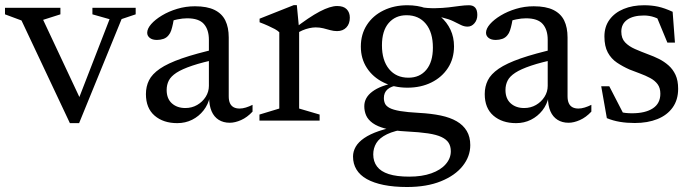

<svg xmlns="http://www.w3.org/2000/svg" viewBox="-20 -471 2713 750"><path d="M455 -396.5 289 10H253L64 -391L-0.5 -415V-440.5H216V-415L148.5 -393.5L295 -81.5H286L408 -396L341 -415V-440.5H510V-415Z M831.5 -281.5 834 -241Q771 -228 731 -214.5Q691 -201 669.2 -186.8Q647.5 -172.5 639.2 -156Q631 -139.5 631 -119.5Q631 -85.5 651.5 -67.2Q672 -49 704 -49Q729.5 -49 750.2 -61Q771 -73 783.5 -92.8Q796 -112.5 796 -135.5V-315.5Q796 -355 776.5 -377.2Q757 -399.5 711 -399.5Q693.5 -399.5 672.8 -395.2Q652 -391 633 -382L660.5 -407.5Q658.5 -392 655.5 -377.8Q652.5 -363.5 648.8 -352.2Q645 -341 639 -334Q631 -323.5 618.8 -319.2Q606.5 -315 593 -315Q575 -315 565 -323Q555 -331 555 -343Q555 -359 570.5 -376.8Q586 -394.5 612.5 -410.5Q639 -426.5 672.2 -436.5Q705.5 -446.5 741.5 -446.5Q789 -446.5 818 -432.2Q847 -418 860.2 -391Q873.5 -364 873.5 -324.5V-95Q873.5 -78.5 878.2 -68Q883 -57.5 892.5 -52.2Q902 -47 916 -47Q927.5 -47 940.5 -51Q953.5 -55 966.5 -61.5V-35Q945.5 -12.5 921.8 -2Q898 8.5 877.5 8.5Q852.5 8.5 834.2 -3Q816 -14.5 806.5 -36.5Q797 -58.5 797 -90L800 -94Q793.5 -63 775.2 -39.8Q757 -16.5 730.5 -3.2Q704 10 672.5 10Q618 10 584 -19.2Q550 -48.5 550 -103.5Q550 -133 562 -157.2Q574 -181.5 604.5 -202.5Q635 -223.5 690.2 -242.8Q745.5 -262 831.5 -281.5Z M1297 -447.5Q1322 -447.5 1334.2 -435Q1346.5 -422.5 1346.5 -402Q1346.5 -378 1333 -363.8Q1319.5 -349.5 1296.5 -349.5Q1283.5 -349.5 1270.2 -353.2Q1257 -357 1243 -360.5Q1229 -364 1213 -364Q1201.5 -364 1188 -361Q1174.5 -358 1161 -352.2Q1147.5 -346.5 1137 -338.5L1125 -356Q1157 -380.5 1182.5 -397.8Q1208 -415 1229 -426Q1250 -437 1266.8 -442.2Q1283.5 -447.5 1297 -447.5ZM1148.5 -356.5V-47L1228.5 -23.5V0H993.5V-23.5L1071 -47V-345Q1064.5 -351.5 1053.5 -357.5Q1042.5 -363.5 1027.5 -370.2Q1012.5 -377 994 -384V-398L1127.5 -451H1139.5Z M1570 259.5Q1518.5 259.5 1479 251.5Q1439.5 243.5 1412.8 228.5Q1386 213.5 1372.5 191.2Q1359 169 1359 140.5Q1359 120.5 1369.5 102.2Q1380 84 1402.5 68.5Q1425 53 1460 41Q1495 29 1544 20.5H1572V32Q1521 39 1491.5 53.5Q1462 68 1450 88Q1438 108 1438 132Q1438 160 1452.8 179.5Q1467.5 199 1498.5 209Q1529.5 219 1578.5 219Q1628.5 219 1665 206Q1701.5 193 1721.2 170.2Q1741 147.5 1741 120Q1741 100.5 1732.5 87Q1724 73.5 1704.5 64.2Q1685 55 1651.8 50Q1618.5 45 1568.5 42.5Q1518.5 40 1486.2 31.5Q1454 23 1435.8 9.8Q1417.5 -3.5 1410.2 -20.2Q1403 -37 1403 -56Q1403 -90 1434.8 -113.5Q1466.5 -137 1524.5 -147.5L1535.5 -138Q1508 -134.5 1493.8 -122Q1479.5 -109.5 1479.5 -88Q1479.5 -76 1484 -66.2Q1488.5 -56.5 1502 -49.2Q1515.5 -42 1543.2 -37.2Q1571 -32.5 1617.5 -30Q1664.5 -27.5 1701.5 -19.8Q1738.5 -12 1764 2.8Q1789.5 17.5 1803.2 40.5Q1817 63.5 1817 96Q1817 140 1787.5 177.2Q1758 214.5 1702.5 237Q1647 259.5 1570 259.5ZM1571.5 -128.5Q1519.5 -128.5 1478 -149Q1436.5 -169.5 1413 -205.8Q1389.5 -242 1389.5 -289Q1389.5 -337 1413 -373.5Q1436.5 -410 1478 -430.2Q1519.5 -450.5 1571.5 -450.5Q1611 -450.5 1644 -438.8Q1677 -427 1701.5 -405.5Q1726 -384 1739.8 -354.8Q1753.5 -325.5 1753.5 -290Q1753.5 -242 1729.8 -205.5Q1706 -169 1665 -148.8Q1624 -128.5 1571.5 -128.5ZM1575.5 -167.5Q1619.5 -167.5 1645.2 -198.2Q1671 -229 1671 -285Q1671 -344.5 1643.5 -378Q1616 -411.5 1568 -411.5Q1524.5 -411.5 1498.2 -381Q1472 -350.5 1472 -294Q1472 -235 1499.8 -201.2Q1527.5 -167.5 1575.5 -167.5ZM1637.5 -410.5 1619.5 -443Q1652 -438.5 1680.2 -439Q1708.5 -439.5 1732.2 -442.2Q1756 -445 1776 -447.8Q1796 -450.5 1812 -450.5Q1828 -450.5 1836.2 -441.2Q1844.5 -432 1844.5 -412.5Q1844.5 -393 1833.2 -380Q1822 -367 1806.5 -367Q1793.5 -367 1780.8 -373.2Q1768 -379.5 1750.8 -388Q1733.5 -396.5 1706.2 -403Q1679 -409.5 1637.5 -410.5Z M2155 -281.5 2157.5 -241Q2094.5 -228 2054.5 -214.5Q2014.5 -201 1992.8 -186.8Q1971 -172.5 1962.8 -156Q1954.5 -139.5 1954.5 -119.5Q1954.5 -85.5 1975 -67.2Q1995.5 -49 2027.5 -49Q2053 -49 2073.8 -61Q2094.5 -73 2107 -92.8Q2119.5 -112.5 2119.5 -135.5V-315.5Q2119.5 -355 2100 -377.2Q2080.5 -399.5 2034.5 -399.5Q2017 -399.5 1996.2 -395.2Q1975.5 -391 1956.5 -382L1984 -407.5Q1982 -392 1979 -377.8Q1976 -363.5 1972.2 -352.2Q1968.5 -341 1962.5 -334Q1954.5 -323.5 1942.2 -319.2Q1930 -315 1916.5 -315Q1898.5 -315 1888.5 -323Q1878.5 -331 1878.5 -343Q1878.5 -359 1894 -376.8Q1909.5 -394.5 1936 -410.5Q1962.5 -426.5 1995.8 -436.5Q2029 -446.5 2065 -446.5Q2112.5 -446.5 2141.5 -432.2Q2170.5 -418 2183.8 -391Q2197 -364 2197 -324.5V-95Q2197 -78.5 2201.8 -68Q2206.5 -57.5 2216 -52.2Q2225.5 -47 2239.5 -47Q2251 -47 2264 -51Q2277 -55 2290 -61.5V-35Q2269 -12.5 2245.2 -2Q2221.5 8.5 2201 8.5Q2176 8.5 2157.8 -3Q2139.5 -14.5 2130 -36.5Q2120.5 -58.5 2120.5 -90L2123.5 -94Q2117 -63 2098.8 -39.8Q2080.5 -16.5 2054 -3.2Q2027.5 10 1996 10Q1941.5 10 1907.5 -19.2Q1873.5 -48.5 1873.5 -103.5Q1873.5 -133 1885.5 -157.2Q1897.5 -181.5 1928 -202.5Q1958.5 -223.5 2013.8 -242.8Q2069 -262 2155 -281.5Z M2496 -450.5Q2525.5 -450.5 2550.8 -445Q2576 -439.5 2607.5 -425L2616.5 -304.5H2587L2536.5 -426.5L2578 -382.5Q2556.5 -396.5 2536.8 -403.5Q2517 -410.5 2495.5 -410.5Q2453.5 -410.5 2430.2 -394Q2407 -377.5 2407 -347.5Q2407 -321 2421.8 -305.5Q2436.5 -290 2460.5 -279.5Q2484.5 -269 2512.5 -258.5Q2533.5 -251 2554 -240.8Q2574.5 -230.5 2591.5 -215.5Q2608.5 -200.5 2618.8 -178.5Q2629 -156.5 2629 -124Q2629 -81 2607.5 -51Q2586 -21 2548 -5.8Q2510 9.5 2459.5 9.5Q2428.5 9.5 2401.5 5Q2374.5 0.5 2350.5 -9.5L2328.5 -134H2360L2425.5 -7L2364.5 -48Q2383.5 -39.5 2397.5 -35.2Q2411.5 -31 2423.8 -29.8Q2436 -28.5 2448.5 -28.5Q2501 -28.5 2530.2 -47.8Q2559.5 -67 2559.5 -105Q2559.5 -127.5 2548.8 -142Q2538 -156.5 2519.8 -166.2Q2501.5 -176 2480.2 -183.8Q2459 -191.5 2439 -199.5Q2412 -211.5 2389.8 -226.5Q2367.5 -241.5 2354.2 -266Q2341 -290.5 2341 -328.5Q2341 -367 2361 -394.2Q2381 -421.5 2416 -436Q2451 -450.5 2496 -450.5Z"/></svg>

Font: Newsreader 16pt 16pt
Style: Regular
Weight: 400
Version: Version 1.003